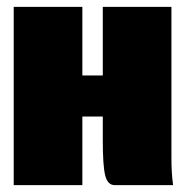

<svg xmlns="http://www.w3.org/2000/svg" viewBox="-20 -540 540 560"><path d="M20 -520H220.2V-319.8H279.8V-520H480V-80.1Q480 -33.2 484.9 0H314.9Q293.9 0 286.9 -28.1Q279.8 -56.2 279.8 -129.9V-200.2H220.2V0H20Z"/></svg>

Font: Mikodacs
Style: Regular
Weight: 400
Designer: gluk (gluksza@wp.pl)
Foundry: gluk (gluksza@wp.pl)
Version: Version 0.28